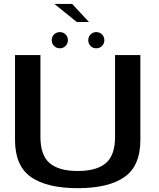

<svg xmlns="http://www.w3.org/2000/svg" viewBox="-20 -955 808 978"><path d="M376 3.5Q532.5 3.5 613.8 -53.2Q695 -110 695 -242V-674.5H566V-257Q566 -164 519 -124Q472 -84 376 -84Q279.5 -84 232.8 -124.2Q186 -164.5 186 -257V-674.5H56.5V-242Q56.5 -110 137.8 -53.2Q219 3.5 376 3.5ZM285 -709Q302 -709 314 -721Q326 -733 326 -750Q326 -767.5 314 -779.5Q302 -791.5 285 -791.5Q267.5 -791.5 255.5 -779.5Q243.5 -767.5 243.5 -750Q243.5 -733 255.5 -721Q267.5 -709 285 -709ZM470 -709Q488 -709 499.8 -721Q511.5 -733 511.5 -750Q511.5 -767.5 499.8 -779.5Q488 -791.5 470 -791.5Q453.5 -791.5 441.5 -779.5Q429.5 -767.5 429.5 -750Q429.5 -733 441.2 -721Q453 -709 470 -709ZM371 -843H433L347.5 -935H257Z"/></svg>

Font: Anybody SemiExpanded Medium
Style: Regular
Weight: 500
Width: 6
Version: Version 1.113;gftools[0.9.25]